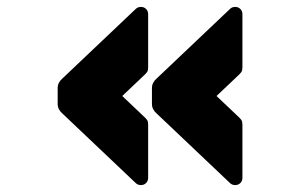

<svg xmlns="http://www.w3.org/2000/svg" viewBox="-20 -607 890 556"><path d="M161 -380 374 -582Q380 -587 388 -587Q397 -587 403 -581Q409 -575 409 -566V-412Q409 -403 406 -398.5Q403 -394 391 -383L334 -329L391 -275Q403 -264 406 -259.5Q409 -255 409 -246V-92Q409 -83 403 -77Q397 -71 388 -71Q380 -71 374 -76L161 -278Q147 -290 147 -306V-352Q147 -368 161 -380ZM434 -380 647 -582Q653 -587 661 -587Q670 -587 676 -581Q682 -575 682 -566V-412Q682 -403 679 -398.5Q676 -394 664 -383L607 -329L664 -275Q676 -264 679 -259.5Q682 -255 682 -246V-92Q682 -83 676 -77Q670 -71 661 -71Q653 -71 647 -76L434 -278Q420 -290 420 -306V-352Q420 -368 434 -380Z"/></svg>

Font: Rubik Mono One
Style: Regular
Weight: 400
Designer: Hubert and Fischer with Elvire Volk Leonovitch (Cyrillic Expansion: Cyreal)
Foundry: Hubert and Fischer with Elvire Volk Leonovitch
Version: Version 2.000